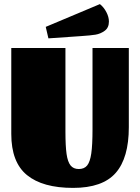

<svg xmlns="http://www.w3.org/2000/svg" viewBox="-20 -894 683 936"><path d="M35 0ZM336 22Q188 22 111.5 -40.5Q35 -103 35 -241V-660H299V-252Q299 -182 304.5 -143.5Q310 -105 324 -87.5Q338 -70 364 -70Q391 -70 405 -87.5Q419 -105 425 -146Q431 -187 431 -263V-660H608V-274Q608 -124 544 -51Q480 22 336 22ZM467 -874Q486 -859 498.5 -835Q511 -811 511 -789Q511 -759 490.5 -744Q470 -729 445.5 -725Q421 -721 375 -718L216 -707L203 -763Z"/></svg>

Font: Sansita Black
Style: Regular
Weight: 900
Designer: Pablo Cosgaya
Foundry: Omnibus-Type
Version: Version 1.006; ttfautohint (v1.5)